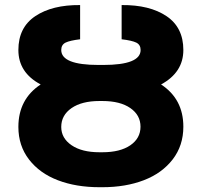

<svg xmlns="http://www.w3.org/2000/svg" viewBox="-20 -741 809 770"><path d="M143.1 -402.3Q53.7 -449.7 53.7 -540.5Q53.7 -630.9 121.6 -676.3Q189.5 -721.7 301.3 -720.7V-583.5Q260.3 -578.6 242.9 -570.1Q225.6 -561.5 225.6 -540.5Q225.6 -480.5 375.5 -480.5H393.6Q543.9 -480.5 543.9 -540.5Q543.9 -561.5 526.6 -570.1Q509.3 -578.6 467.8 -583.5V-720.7Q580.1 -721.7 647.7 -676.3Q715.3 -630.9 715.3 -540.5Q715.3 -450.7 626 -402.3Q715.3 -343.8 715.3 -232.9Q715.3 -157.2 672.6 -101.8Q629.9 -46.4 556.9 -18.3Q483.9 9.8 390.6 9.8H378.9Q285.2 9.8 212.2 -18.1Q139.2 -45.9 96.4 -101.3Q53.7 -156.7 53.7 -231.9Q53.7 -343.3 143.1 -402.3ZM390.6 -335.9H378.9Q308.1 -335.9 266.8 -307.4Q225.6 -278.8 225.6 -231.9Q225.6 -187 266.8 -158.7Q308.1 -130.4 378.9 -130.4H390.6Q461.9 -130.4 502.7 -158.4Q543.5 -186.5 543.5 -232.9Q543.5 -279.3 502.7 -307.6Q461.9 -335.9 390.6 -335.9Z"/></svg>

Font: Bert Sans Black
Style: Regular
Weight: 900
Designer: Christian Robertson, Adam Twardoch, & Cristiano Sobral
Foundry: Google
Version: Version 12.135;January 10, 2020;FontCreator 12.0.0.2547 64-b